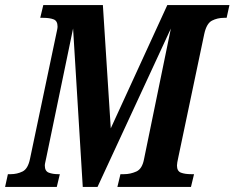

<svg xmlns="http://www.w3.org/2000/svg" viewBox="-39 -734 921 754"><path d="M-19 0 -8 -50H3Q28 -50 49.5 -60.5Q71 -71 79 -111L181 -596Q184 -611 185.5 -617.5Q187 -624 187 -630Q187 -652 171.5 -658Q156 -664 130 -664H119L131 -714H365L396 -230L618 -714H862L851 -664H841Q815 -664 793.5 -653Q772 -642 763 -600L661 -115Q656 -93 656 -84Q656 -62 671.5 -56Q687 -50 712 -50H723L711 0H422L434 -50H448Q473 -50 496.5 -60.5Q520 -71 527 -111L632 -622L344 0H286L248 -622L143 -116Q141 -106 139 -97.5Q137 -89 137 -84Q137 -62 152.5 -56Q168 -50 190 -50H196L184 0Z"/></svg>

Font: Noto Serif ExtraCondensed
Style: Bold Italic
Weight: 700
Width: 2
Italic angle: -12°
Designer: Monotype Design Team
Foundry: Monotype Imaging Inc.
Version: Version 2.013; ttfautohint (v1.8.4.7-5d5b)